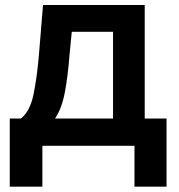

<svg xmlns="http://www.w3.org/2000/svg" viewBox="-20 -565 695 744"><path d="M17.8 158.4V-105.8H61.1Q95.9 -132.8 109.6 -197.8Q123.2 -262.8 131 -354.4L146.7 -545.5H540.8V-105.8H625.4V158.4H501.1V0H144.2V158.4ZM193.2 -105.8H418V-441.8H258.2L249.6 -354.4Q242.9 -267.8 231 -205.8Q219.1 -143.8 193.2 -105.8Z"/></svg>

Font: Inter UI Semi Bold
Style: Regular
Weight: 600
Designer: Rasmus Andersson
Foundry: rsms
Version: 3.2;8d6f07862